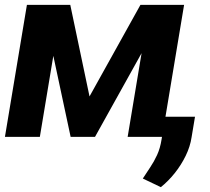

<svg xmlns="http://www.w3.org/2000/svg" viewBox="-22 -566 868 794"><path d="M348.2 -167.2 558.8 -545.9H674.6L370.9 0H270.1L153.5 -545.9H268.6ZM233.6 -545.9 142.8 0H-1.6L89.3 -545.9ZM505.9 0 596.7 -545.9H739.3L648.4 0ZM784.4 -83.2 770.3 1.4Q764.5 40.2 745.9 78.3Q727.3 116.4 700.7 149.8Q674 183.1 643.2 208L568.6 172.3Q583.3 149.2 599.1 126Q614.8 102.7 627.6 75Q640.4 47.2 646.1 10.9L661.3 -83.2Z"/></svg>

Font: Inter Tight
Style: Italic
Weight: 400
Italic angle: -9.39999°
Designer: Rasmus Andersson
Foundry: rsms
Version: Version 3.002